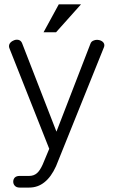

<svg xmlns="http://www.w3.org/2000/svg" viewBox="-20 -723 540 885"><path d="M24.4 -498 207 -37.1 176.8 35.2Q164.1 63.5 150.4 75.2Q135.7 87.9 114.3 87.9H70.3Q55.7 87.9 47.9 95.7Q41 103.5 41 114.3Q41 125 47.9 132.8Q55.7 141.6 70.3 141.6H114.3Q154.3 141.6 184.6 117.2Q215.8 92.8 238.3 43L459 -504.9Q463.9 -516.6 457 -526.4Q450.2 -535.2 437.5 -538.1Q424.8 -541 414.1 -537.1Q400.4 -533.2 396.5 -520.5L240.2 -116.2L82 -523.4Q77.1 -536.1 65.4 -539.1Q53.7 -542 42 -536.1Q30.3 -531.2 24.4 -521.5Q18.6 -510.7 24.4 -498ZM353.5 -703.1H251L180.7 -574.2H238.3Z"/></svg>

Font: Gulim
Style: Regular
Weight: 400
Version: Version 2.21